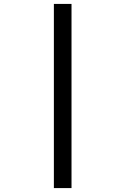

<svg xmlns="http://www.w3.org/2000/svg" viewBox="-20 -850 640 980"><path d="M255 110V-830H345V110Z"/></svg>

Font: JetBrainsMonoNL NFM
Style: Regular
Weight: 400
Monospace: yes
Designer: Philipp Nurullin, Konstantin Bulenkov
Foundry: JetBrains
Version: Version 2.304; ttfautohint (v1.8.4.7-5d5b);Nerd Fonts 3.3.0